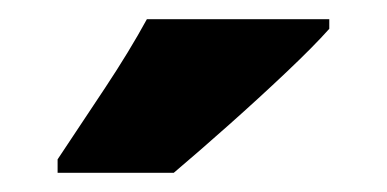

<svg xmlns="http://www.w3.org/2000/svg" viewBox="-20 -786 403 200"><path d="M323 -756Q307 -738 278.5 -711Q250 -684 218.5 -656Q187 -628 161 -606H40V-620Q64 -656 89.5 -694.5Q115 -733 133 -766H323Z"/></svg>

Font: Noto Sans Myanmar Condensed Black
Style: Regular
Weight: 900
Width: 3
Designer: Monotype Design Team
Foundry: Monotype Imaging Inc.
Version: Version 2.107; ttfautohint (v1.8.4.7-5d5b)